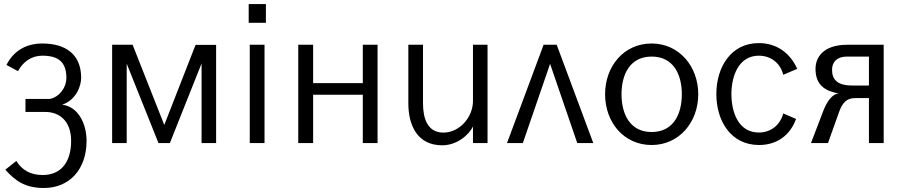

<svg xmlns="http://www.w3.org/2000/svg" viewBox="-20 -710 4489 953"><path d="M197.8 223.1C324.2 223.1 409.7 131.3 409.7 -10.7C409.7 -92.8 370.6 -180.2 288.6 -190.4C358.4 -213.4 382.8 -283.7 382.8 -323.7C382.8 -441.4 304.7 -494.1 189.9 -494.1C106 -494.1 45.4 -454.1 12.2 -387.7L69.3 -356.9C93.3 -401.4 134.3 -433.6 189.9 -433.6C269 -433.6 309.6 -402.8 309.6 -322.3C309.6 -278.8 277.8 -229 227.1 -218.8H106.4V-154.3H205.6C273.4 -154.3 333 -110.8 333 -10.7C333 87.4 289.1 158.7 191.4 158.7C132.3 158.7 89.4 134.8 61 88.9L6.3 132.3C56.6 188.5 106 223.1 197.8 223.1Z M536.6 0H608.9V-394L766.6 0H823.2L980.5 -395V0H1052.7V-487.3H950.7L795.4 -89.8L638.2 -487.8H536.6Z M1214.4 -596.7H1299.8V-689.9H1214.4ZM1219.7 0H1293V-487.8H1219.7Z M1460.4 0H1534.2V-239.7H1780.8V0H1854V-487.8H1780.8V-297.4H1534.2V-487.8H1460.4Z M2174.8 11.2C2250 11.2 2308.1 -42 2327.6 -82V0H2399.9V-487.8H2327.6V-208.5C2327.6 -128.4 2261.2 -51.8 2180.7 -51.8C2098.6 -51.8 2079.6 -128.4 2079.6 -196.8V-487.8H2006.8V-197.8C2006.8 -86.9 2052.2 11.2 2174.8 11.2Z M2496.6 0H2575.2L2710.4 -393.1L2845.2 0H2924.8L2743.2 -487.8H2678.2Z M3214.4 9.8C3350.6 9.8 3445.8 -103 3445.8 -242.2C3445.8 -380.9 3350.6 -494.1 3214.4 -494.1C3076.2 -494.1 2983.4 -380.9 2983.4 -242.2C2983.4 -103 3076.2 9.8 3214.4 9.8ZM3214.4 -54.7C3106.4 -54.7 3064.9 -144.5 3064.9 -242.2C3064.9 -339.8 3106.4 -429.2 3214.4 -429.2C3323.2 -429.2 3364.3 -339.8 3364.3 -242.2C3364.3 -144.5 3323.2 -54.7 3214.4 -54.7Z M3747.6 9.8C3835.9 9.8 3902.3 -38.6 3931.2 -119.6L3867.7 -147C3853 -89.4 3805.7 -52.2 3746.6 -52.2C3644.5 -52.2 3610.4 -153.8 3610.4 -243.2C3610.4 -331.1 3645.5 -433.6 3746.6 -433.6C3805.2 -433.6 3853 -397.9 3867.7 -338.9L3937 -368.2C3902.3 -446.8 3835 -496.1 3746.6 -496.1C3606 -496.1 3535.6 -374 3535.6 -243.2C3535.6 -110.8 3606.9 9.8 3747.6 9.8Z M4005.4 0H4089.8L4144.5 -153.3C4161.1 -200.7 4183.1 -223.1 4223.6 -223.1H4293V0H4366.2V-487.8H4185.5C4066.9 -487.8 4027.8 -425.8 4027.8 -368.2C4027.8 -286.6 4076.7 -257.8 4144 -245.6C4108.9 -245.6 4083.5 -200.2 4069.3 -167ZM4209.5 -285.6C4134.3 -285.6 4109.9 -316.9 4109.9 -363.8C4109.9 -401.9 4134.3 -429.2 4183.1 -429.2H4293V-285.6Z"/></svg>

Font: HK Grotesk
Style: Regular
Weight: 400
Designer: Alfredo Marco Pradil and Stefan Peev
Foundry: Hanken Design Co.
Version: Version 1.045;PS 001.045;hotconv 1.0.88;makeotf.lib2.5.64775